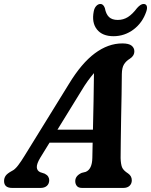

<svg xmlns="http://www.w3.org/2000/svg" viewBox="-48 -924 743 944"><path d="M150 -148.5Q132 -118.5 133 -101.5Q134 -84.5 149.5 -77.5L172 -70Q184.5 -63.5 189.2 -55.2Q194 -47 194 -38.5Q194 -20.5 182.5 -10.2Q171 0 151.5 0H12Q-28 0 -28 -34Q-28 -48.5 -20.2 -59.8Q-12.5 -71 10.5 -83.5Q25.5 -90.5 41.2 -111.2Q57 -132 73 -158.5L291 -511.5Q353 -613.5 418.5 -662Q484 -710.5 553 -710.5Q585.5 -710.5 599 -699.5Q612.5 -688.5 612.5 -672Q612.5 -649 590 -635Q572 -624 561.8 -607.8Q551.5 -591.5 551 -559.5Q551 -517 549.8 -459.2Q548.5 -401.5 547.5 -341Q546.5 -280.5 545.8 -228.8Q545 -177 545 -146.5Q546 -116.5 552.2 -101.2Q558.5 -86 582 -71Q600 -58.5 600 -37.5Q600 -21 589 -10.5Q578 0 558 0H356Q337.5 0 329.8 -9.8Q322 -19.5 322 -33.5Q322 -59.5 353.5 -74L373.5 -79Q405 -92 406 -148Q406.5 -180.5 407.5 -222.5H195.5ZM349 -472.5 234.5 -286.5H409Q410.5 -353 412 -427Q413.5 -501 414 -564.5Q400.5 -549 384.2 -526.8Q368 -504.5 349 -472.5ZM531 -826Q558.5 -826 581 -840.2Q603.5 -854.5 626 -884.5Q644 -904.5 657.5 -904.5Q670 -904.5 673.5 -894.5Q677 -884.5 671.5 -868Q653 -812.5 608.8 -779.2Q564.5 -746 510 -746Q455 -746 428.5 -779.5Q402 -813 413 -868.5Q416 -884.5 425.2 -894.5Q434.5 -904.5 446 -904.5Q460 -904.5 467.5 -884.5Q473 -854.5 488 -840.2Q503 -826 531 -826Z"/></svg>

Font: Fraunces 72pt SuperSoft SemiBold
Style: Italic
Weight: 600
Italic angle: -16°
Version: Version 1.000;[b76b70a41]